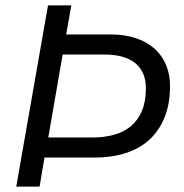

<svg xmlns="http://www.w3.org/2000/svg" viewBox="-20 -688 679 708"><path d="M607 -371Q607 -305 587 -255.5Q567 -206 531 -173Q495 -140 443.5 -123.5Q392 -107 329 -107H144L126 0H40L157 -668H243L224 -561H387Q441 -561 482 -547Q523 -533 550.5 -508Q578 -483 592.5 -448Q607 -413 607 -371ZM518 -363Q518 -422 479.5 -454.5Q441 -487 363 -487H211L158 -181H320Q364 -181 400.5 -191Q437 -201 463 -223Q489 -245 503.5 -279.5Q518 -314 518 -363Z"/></svg>

Font: Celebes
Style: Italic
Weight: 400
Italic angle: -10°
Designer: Anugrah Pasau
Foundry: Lafontype
Version: Version 1.000; ttfautohint (v1.8.4)